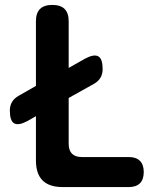

<svg xmlns="http://www.w3.org/2000/svg" viewBox="-20 -760 640 780"><path d="M235 0Q180 0 153 -27Q126 -54 126 -108V-288L91 -268Q55 -249 37.5 -259Q20 -269 20 -311Q20 -331 29 -346Q38 -361 56 -371L126 -411V-674Q126 -707 142.5 -723.5Q159 -740 192.5 -740Q226 -740 242.5 -723.5Q259 -707 259 -674V-484L326 -522Q362 -541 379.5 -531Q397 -521 397 -479Q397 -459 388 -444Q379 -429 361 -419L259 -362V-176Q259 -149 272.5 -135.5Q286 -122 313 -122H504Q533 -122 548.5 -106.5Q564 -91 564 -61Q564 -31 548.5 -15.5Q533 0 503 0Z"/></svg>

Font: Maple Mono
Style: Bold
Weight: 700
Monospace: yes
Designer: subframe7536
Version: Version 7.200